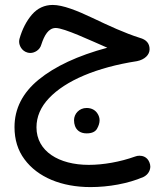

<svg xmlns="http://www.w3.org/2000/svg" viewBox="-20 -450 680 789"><path d="M196.8 -429.7C163.1 -429.7 134.3 -416.5 111.3 -390.1C88.4 -363.3 71.3 -330.1 60.1 -290.5C59.1 -286.6 58.6 -282.7 58.6 -278.8C58.6 -263.2 69.3 -240.2 93.3 -233.9C97.2 -232.9 101.1 -232.4 105 -232.4C120.6 -232.4 143.6 -243.2 149.9 -267.1C162.1 -304.7 179.2 -335 209 -335C243.7 -335 353 -283.2 420.9 -253.9C299.3 -221.2 205.6 -177.2 139.2 -123C72.8 -68.8 39.6 -3.4 39.6 72.3C39.6 123.5 53.2 168 80.6 204.6C134.8 278.3 232.9 318.8 352.1 318.8C425.8 318.8 506.3 304.7 569.3 277.3C592.3 266.1 597.7 246.1 597.7 234.4C597.7 228.5 596.2 222.7 593.8 216.8C584.5 193.8 564.9 189.9 553.2 189.9C546.9 189.9 541 190.9 534.7 193.4C473.6 215.3 404.8 227.5 344.7 227.5C222.2 227.5 129.9 171.9 129.9 73.2C129.9 29.8 147 -10.3 181.2 -46.4C249.5 -118.7 376.5 -172.9 543 -198.7C574.7 -205.1 594.7 -224.6 594.7 -247.6C594.7 -271.5 581.5 -287.1 554.7 -294.4C493.7 -313.5 425.3 -345.2 360.8 -376C296.4 -406.7 237.8 -429.7 196.8 -429.7ZM284.2 43.9C284.2 52.7 285.6 60.5 288.1 67.4C293.9 83.5 308.1 98.1 335.9 98.1C356.9 98.1 371.1 91.8 378.4 79.6C385.7 66.9 389.2 55.2 389.2 44.4C389.2 34.2 386.2 25.4 380.9 17.1C372.6 3.4 357.4 -6.3 335.9 -6.3C305.2 -6.3 284.2 18.1 284.2 43.9Z"/></svg>

Font: Mikhak Medium
Style: Regular
Weight: 500
Designer: Amin Abedi
Version: Version 3.2